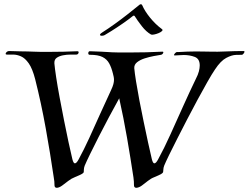

<svg xmlns="http://www.w3.org/2000/svg" viewBox="-20 -878 1189 918"><path d="M252 20Q240 20 240.5 6Q241 -8 237 -30Q220 -146 198.5 -265.5Q177 -385 148 -500Q135 -550 117.5 -575Q100 -600 80.5 -608.5Q61 -617 43.5 -617Q26 -617 13 -617Q7 -617 7 -621Q7 -625 12 -629.5Q17 -634 23 -634Q58 -633 78 -632.5Q98 -632 111 -632Q124 -632 140 -631Q157 -630 175.5 -630Q194 -630 213 -630Q284 -630 350 -633Q356 -633 356 -628Q356 -624 353 -620.5Q350 -617 345 -617Q335 -617 317 -617Q299 -617 281 -613.5Q263 -610 251 -601.5Q239 -593 240 -575Q242 -552 248.5 -509Q255 -466 265 -412.5Q275 -359 286 -303.5Q297 -248 307.5 -199Q318 -150 326 -117Q331 -97 338 -97Q346 -97 356 -116Q381 -162 406.5 -217.5Q432 -273 458.5 -332.5Q485 -392 511 -447Q519 -464 522 -475.5Q525 -487 525 -496Q525 -504 523.5 -511Q522 -518 520 -526Q513 -555 502 -575Q491 -595 470 -605.5Q449 -616 411 -616H409Q402 -616 402 -624Q402 -628 404.5 -631Q407 -634 411 -633Q446 -632 463 -631Q480 -630 490 -629.5Q500 -629 515 -628Q532 -627 551.5 -627Q571 -627 593 -627Q635 -627 679 -628Q723 -629 757 -631Q761 -631 761 -628Q761 -625 758 -621Q755 -617 750 -616Q737 -614 715.5 -610Q694 -606 672 -599Q650 -592 635.5 -580.5Q621 -569 622 -552Q624 -529 630.5 -488.5Q637 -448 646.5 -398Q656 -348 667 -295.5Q678 -243 688 -196.5Q698 -150 706 -117Q711 -97 718 -97Q726 -97 736 -116Q765 -169 795 -235.5Q825 -302 856 -371Q887 -440 916 -500Q927 -521 931 -537Q935 -553 935 -565Q935 -597 911 -606Q887 -615 859 -615Q848 -615 837 -614Q826 -613 818 -613H815Q812 -613 812 -615Q812 -619 818.5 -625Q825 -631 830 -629Q878 -632 917 -632Q940 -632 958 -631.5Q976 -631 988 -631Q1017 -630 1060 -632Q1103 -634 1145 -634Q1149 -634 1149 -631Q1149 -627 1144 -621Q1139 -615 1135 -616Q1128 -616 1108 -615.5Q1088 -615 1061.5 -601Q1035 -587 1008 -546Q993 -524 971.5 -486Q950 -448 925 -402Q900 -356 875 -307.5Q850 -259 827.5 -215Q805 -171 788.5 -137Q772 -103 765 -86Q761 -75 761 -67Q761 -61 760 -56Q759 -51 750.5 -46Q742 -41 718 -31Q702 -25 687 -13Q672 -1 658.5 9Q645 19 632 20Q620 20 620.5 6Q621 -8 618 -30Q604 -123 587.5 -218.5Q571 -314 550 -408Q526 -365 500.5 -317Q475 -269 451.5 -223Q428 -177 410.5 -141Q393 -105 385 -86Q381 -75 381 -67Q381 -61 380.5 -56Q380 -51 371 -46Q362 -41 338 -31Q322 -25 306.5 -13Q291 -1 277.5 9Q264 19 252 20ZM654 -858Q657 -858 660 -853Q672 -825 697.5 -793.5Q723 -762 754 -739Q760 -735 754.5 -729.5Q749 -724 738 -719.5Q727 -715 716.5 -713Q706 -711 702 -713Q679 -726 658 -753Q637 -780 624 -801Q621 -805 616 -802Q595 -785 566 -765Q537 -745 513 -730Q489 -715 480 -710Q474 -707 467 -707Q458 -707 458 -712Q460 -718 469 -723Q496 -740 528 -763Q560 -786 590.5 -810Q621 -834 643 -852Q649 -858 654 -858Z"/></svg>

Font: Tapestry
Style: Regular
Weight: 400
Designer: Robert E. Leuschke
Foundry: Robert E. Leuschke
Version: Version 1.010; ttfautohint (v1.8.4.7-5d5b)